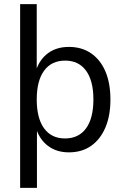

<svg xmlns="http://www.w3.org/2000/svg" viewBox="-20 -725 602 925"><path d="M77 180V-705H157V-382H152Q170 -438 211 -468.5Q252 -499 312 -499Q374 -499 419 -468Q464 -437 488 -380.5Q512 -324 512 -245Q512 -167 487.5 -110Q463 -53 418.5 -22Q374 9 312 9Q253 9 212 -21.5Q171 -52 153 -108H158V180ZM293 -58Q359 -58 394.5 -106.5Q430 -155 430 -246Q430 -336 394.5 -384.5Q359 -433 294 -433Q228 -433 192.5 -384.5Q157 -336 157 -246Q157 -155 192.5 -106.5Q228 -58 293 -58Z"/></svg>

Font: Nunito Sans 10pt SemiCondensed
Style: Regular
Weight: 400
Width: 4
Designer: Vernon Adams
Foundry: Vernon Adams
Version: Version 3.101;gftools[0.9.27]